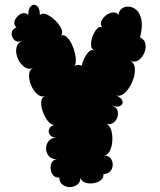

<svg xmlns="http://www.w3.org/2000/svg" viewBox="-20 -556 652 780"><path d="M549 -404Q567 -396 570.5 -378Q574 -360 566 -341Q558 -322 543 -311.5Q528 -301 509 -309Q524 -302 527 -284.5Q530 -267 524.5 -245Q519 -223 507 -203.5Q495 -184 480.5 -173.5Q466 -163 451 -169Q474 -159 477.5 -146Q481 -133 469 -126Q457 -119 434 -129Q457 -119 459 -99.5Q461 -80 448.5 -64.5Q436 -49 414 -52Q427 -45 432.5 -24.5Q438 -4 436 19.5Q434 43 425 59.5Q416 76 400 75Q419 75 428.5 86.5Q438 98 438 113Q438 128 428.5 139.5Q419 151 400 151Q402 166 389.5 176Q377 186 358.5 188.5Q340 191 325 185.5Q310 180 307 165Q307 184 294 194Q281 204 264 204Q247 204 234 194Q221 184 221 165Q206 167 197 157Q188 147 186 132Q184 117 190 105Q196 93 211 91Q189 91 178 77.5Q167 64 167 47Q167 30 178 16.5Q189 3 211 3Q191 3 183 -8Q175 -19 179.5 -31.5Q184 -44 200 -48Q186 -49 173.5 -65.5Q161 -82 153.5 -103.5Q146 -125 147.5 -143Q149 -161 163 -166Q147 -160 131.5 -173.5Q116 -187 106.5 -209.5Q97 -232 98 -252.5Q99 -273 116 -280Q96 -272 79 -284Q62 -296 52.5 -318Q43 -340 46.5 -360.5Q50 -381 70 -390Q51 -382 39 -393Q27 -404 27.5 -420.5Q28 -437 47 -445Q36 -455 38.5 -467Q41 -479 50.5 -489Q60 -499 72.5 -502Q85 -505 95 -495Q95 -523 106.5 -532Q118 -541 130 -532Q142 -523 142 -495Q151 -505 169 -497.5Q187 -490 204 -473.5Q221 -457 229 -439.5Q237 -422 228 -412Q241 -417 254 -403Q267 -389 276 -366.5Q285 -344 287.5 -321.5Q290 -299 283 -288Q297 -296 312 -289Q318 -315 332.5 -336Q347 -357 363 -352Q351 -356 350 -372Q349 -388 355.5 -406.5Q362 -425 372.5 -437.5Q383 -450 395 -446Q386 -457 392 -470.5Q398 -484 411 -494Q424 -504 439 -505.5Q454 -507 462 -495Q462 -511 474 -520.5Q486 -530 503 -529Q520 -528 534.5 -515.5Q549 -503 554.5 -475.5Q560 -448 549 -404Z"/></svg>

Font: Rubik Bubbles
Style: Regular
Weight: 400
Designer: Hubert and Fischer, NaN
Foundry: Hubert and Fischer, NaN
Version: Version 2.200